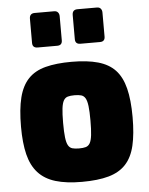

<svg xmlns="http://www.w3.org/2000/svg" viewBox="-55 -831 684 881"><g transform="rotate(-5 287.0 -390.5)"><path d="M287 5Q215 5 165.5 -10Q116 -25 86 -58Q56 -91 43 -143.5Q30 -196 30 -271Q30 -352 43.5 -405.5Q57 -459 87 -490.5Q117 -522 166.5 -535Q216 -548 287 -548Q359 -548 408.5 -534Q458 -520 487.5 -488.5Q517 -457 530.5 -403.5Q544 -350 544 -271Q544 -193 531.5 -140Q519 -87 489.5 -55Q460 -23 410.5 -9Q361 5 287 5ZM287 -149Q306 -149 318 -152.5Q330 -156 337 -168Q344 -180 347 -205Q350 -230 350 -272Q350 -314 347 -338.5Q344 -363 337 -375Q330 -387 318 -390.5Q306 -394 287 -394Q268 -394 256 -390.5Q244 -387 237 -375Q230 -363 227 -338.5Q224 -314 224 -272Q224 -230 227 -205Q230 -180 237 -168Q244 -156 256 -152.5Q268 -149 287 -149ZM335 -627Q311 -627 311 -650V-761Q311 -786 335 -786H425Q436 -786 442 -779Q448 -772 448 -761V-650Q448 -627 425 -627ZM138 -627Q114 -627 114 -650V-761Q114 -786 138 -786H228Q239 -786 245 -779Q251 -772 251 -761V-650Q251 -627 228 -627Z"/></g></svg>

Font: Exo Thin Black
Style: Regular
Weight: 900
Version: Version 2.000